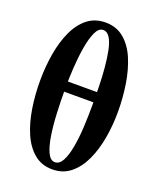

<svg xmlns="http://www.w3.org/2000/svg" viewBox="-137 -809 746 904"><g transform="rotate(20 235.5 -357.0)"><path d="M234 11Q180.2 11 142.6 -20.5Q105 -52 82 -105Q59 -158 48.5 -224.5Q38 -291 38 -361Q38 -431 49 -496.5Q60 -562 83.6 -613.5Q107.1 -665 144.7 -695Q182.3 -725 236.1 -725Q290 -725 328.2 -693Q366.4 -661 389.2 -607Q412 -553 422.5 -486Q433 -419 433 -349Q433 -283 422 -219Q411 -155 387.2 -103Q363.3 -51 325.3 -20Q287.3 11 234 11ZM113 -352V-403H357V-352ZM234 -25Q256.9 -25 271.5 -52Q286 -79 294.5 -124.5Q303 -170 306 -226.3Q309 -282.7 309 -341Q309 -383.1 308 -430.5Q307 -478 303 -523.5Q299 -569 291.5 -606.5Q284 -644 270.5 -666Q257.1 -688 236.3 -688Q214 -688 199.7 -657Q185.4 -625.9 177.1 -577.1Q168.8 -528.4 165.4 -473.7Q162 -419 162 -371.8Q162 -305.9 165 -243.5Q168 -181 176 -132Q184 -83 198.2 -54Q212.4 -25 234 -25Z"/></g></svg>

Font: Junicode VF
Style: Regular
Weight: 400
Designer: Peter S. Baker
Version: Version 2.213